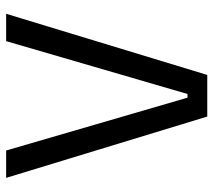

<svg xmlns="http://www.w3.org/2000/svg" viewBox="-54 -624 679 610"><g transform="rotate(-90 285.0 -319.5)"><path d="M219.2 0 24.4 -639H111.3L279.2 -62.8H290.9L458.8 -639H545.7L351.4 0Z"/></g></svg>

Font: Anek Bangla Medium
Style: Regular
Weight: 500
Designer: Sulekha Rajkumar (Bangla), Yesha Goshar (Latin)
Foundry: Ek Type
Version: Version 1.003